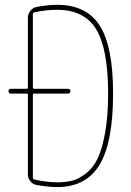

<svg xmlns="http://www.w3.org/2000/svg" viewBox="-20 -760 540 790"><path d="M115.2 -369.1V-28.3Q115.2 -23.4 121.1 -21.5Q167 -10.7 214.8 -9.8Q250 -9.8 276.9 -16.6Q303.7 -23.4 333.5 -46.4Q363.3 -69.3 381.8 -107.9Q400.4 -146.5 412.6 -214.4Q424.8 -282.2 424.8 -375Q424.8 -558.6 376 -639.2Q327.1 -719.7 214.8 -719.7Q167 -719.7 121.1 -709Q115.2 -707 115.2 -702.1V-401.4Q115.2 -395.5 120.1 -394.5H259.8Q269.5 -394.5 269.5 -384.8Q269.5 -375 259.8 -375H120.1Q115.2 -375 115.2 -369.1ZM25.4 -375Q15.6 -375 15.1 -384.8Q14.6 -394.5 25.4 -394.5H89.8Q94.7 -394.5 94.7 -400.4V-686.5Q94.7 -702.1 104.5 -714.8Q114.3 -727.5 129.9 -731.4Q178.7 -740.2 214.8 -740.2Q335.9 -740.2 390.6 -654.3Q445.3 -568.4 445.3 -375Q445.3 -173.8 389.6 -82Q334 9.8 214.8 9.8Q179.7 9.8 129.9 1Q114.3 -2 104.5 -14.6Q94.7 -27.3 94.7 -43V-370.1Q94.7 -375 89.8 -375Z"/></svg>

Font: Rounded Mgen+ 1mn thin
Style: Regular
Weight: 100
Designer: [Source Han Sans]
Ryoko NISHIZUKA  (kana & ideographs); Paul D. Hunt (Latin, Greek & Cyrillic); Wenlong ZHANG  (bopomofo
Version: Version 1.059.20150602